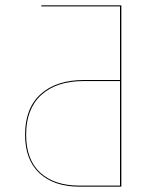

<svg xmlns="http://www.w3.org/2000/svg" viewBox="-20 -700 604 720"><path d="M435 0H278Q183 0 128.5 -50Q74 -100 74 -195Q74 -294 132.5 -347Q191 -400 295 -400H430V-676H135V-680H435ZM430 -4V-396H294Q192 -396 135 -344Q78 -292 78 -195Q78 -101 131 -52.5Q184 -4 278 -4Z"/></svg>

Font: FiraGO Four
Style: Regular
Weight: 100
Designer: bBox Type
Foundry: bBox Type GmbH
Version: Version 1.001